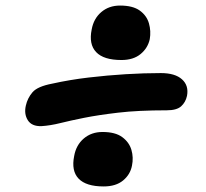

<svg xmlns="http://www.w3.org/2000/svg" viewBox="-20 -689 740 691"><path d="M129 -235Q94 -234 80 -256.5Q66 -279 73 -309Q79 -336 97 -357Q115 -378 168 -388Q231 -402 299 -410Q367 -418 433 -422Q499 -426 559 -426Q610 -426 635 -403.5Q660 -381 653 -344Q648 -321 632 -306.5Q616 -292 580 -292Q477 -292 405 -283.5Q333 -275 283 -265Q233 -255 197 -246Q161 -237 129 -235ZM353 -18Q290 -18 263 -46Q236 -74 247 -128Q254 -167 281.5 -190.5Q309 -214 349 -214Q395 -214 420 -195.5Q445 -177 453 -149.5Q461 -122 455 -93Q449 -61 423 -39.5Q397 -18 353 -18ZM417 -473Q353 -473 326 -501.5Q299 -530 310 -583Q317 -622 344.5 -645.5Q372 -669 412 -669Q458 -669 483 -651Q508 -633 516 -605Q524 -577 519 -548Q512 -516 486 -494.5Q460 -473 417 -473Z"/></svg>

Font: Shantell Sans
Style: Bold Italic
Weight: 700
Italic angle: -11°
Designer: Stephen Nixon, Anya Danilova, Shantell Martin
Foundry: Arrow Type
Version: Version 1.011;[c5ecc13dd]